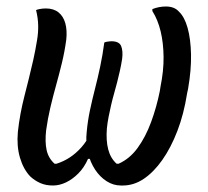

<svg xmlns="http://www.w3.org/2000/svg" viewBox="-20 -563 640 591"><path d="M301 -432Q305 -434 308.5 -434.5Q312 -435 316 -435.5Q320 -436 323 -436Q347 -436 353 -421Q359 -406 356 -382Q353 -363 349 -345Q345 -327 340.5 -309.5Q336 -292 331 -274.5Q326 -257 322 -239.5Q318 -222 314.5 -204.5Q311 -187 309 -168Q306 -131 313 -103.5Q320 -76 339 -59H345Q379 -74 403.5 -107.5Q428 -141 445 -187Q462 -233 472 -283L474 -296Q484 -345 483.5 -388Q483 -431 474.5 -466.5Q466 -502 449 -529V-535Q459 -539 469.5 -541Q480 -543 490 -543Q504 -543 514 -539Q524 -535 531 -527Q548 -511 557.5 -477Q567 -443 568 -395.5Q569 -348 559 -290L556 -276Q546 -212 526 -160Q506 -108 479.5 -70.5Q453 -33 422.5 -12.5Q392 8 358 8H352Q329 8 308.5 -5Q288 -18 273 -40.5Q258 -63 250.5 -93Q243 -123 247 -158Q250 -191 257 -224Q264 -257 272.5 -290Q281 -323 288.5 -358.5Q296 -394 301 -432ZM91 -532Q96 -534 101 -535Q106 -536 111 -536.5Q116 -537 121 -537Q145 -537 160 -525Q175 -513 181 -491.5Q187 -470 184 -441Q179 -404 170.5 -369Q162 -334 152.5 -300Q143 -266 135 -232Q127 -198 122 -162Q118 -126 123.5 -101Q129 -76 148 -59Q150 -59 151.5 -59Q153 -59 154 -59Q176 -66 195 -78.5Q214 -91 230.5 -109.5Q247 -128 259 -153L270 -74H251Q239 -47 221 -29Q203 -11 183 -1.5Q163 8 143 8Q121 8 104 0.5Q87 -7 73 -20Q52 -42 41.5 -77.5Q31 -113 35 -157Q38 -185 43 -212Q48 -239 55 -266.5Q62 -294 69 -322Q76 -350 82.5 -379Q89 -408 94 -439Q98 -462 97.5 -485Q97 -508 91 -532Z"/></svg>

Font: Rec Mono Duotone
Style: Italic
Weight: 400
Italic angle: -10°
Monospace: yes
Version: Version 1.085; ttfautohint (v1.8.4.7-5d5b)